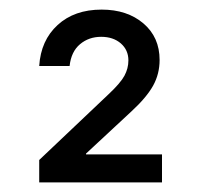

<svg xmlns="http://www.w3.org/2000/svg" viewBox="-20 -880 423 400"><path d="M61.7 -500V-546.7L205.8 -683.3Q230.8 -706.7 239.2 -722.1Q247.5 -737.5 247.5 -754.2Q247.5 -775.8 231.7 -789.6Q215.8 -803.3 190.8 -803.3Q165 -803.3 146.7 -787.9Q128.3 -772.5 125 -742.5H61.7Q65 -795.8 100 -827.9Q135 -860 191.7 -860Q245 -860 278.8 -831.2Q312.5 -802.5 312.5 -755Q312.5 -725.8 298.8 -701.2Q285 -676.7 254.2 -648.3L159.2 -560V-558.3H317.5V-500Z"/></svg>

Font: Funnel Sans Light
Style: Regular
Weight: 400
Version: Version 1.000